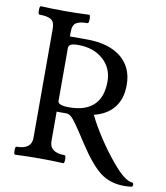

<svg xmlns="http://www.w3.org/2000/svg" viewBox="-88 -812 815 945"><g transform="rotate(10 319.5 -339.0)"><path d="M595.2 61Q526.9 61 477.5 24.2Q428.2 -12.7 363.8 -111.8Q323.2 -174.8 305.4 -199.5Q287.6 -224.1 276.9 -232.7Q266.1 -241.2 252.9 -241.2H206.1V-94.2Q206.1 -37.1 282.2 -37.1Q288.1 -37.1 288.1 -17.1Q288.1 2.9 282.2 2.9Q223.6 0 162.1 0Q102.5 0 41 2.9Q35.2 2.9 35.2 -17.1Q35.2 -37.1 41 -37.1Q116.2 -37.1 116.2 -94.2V-640.1Q116.2 -673.8 98.4 -685.3Q80.6 -696.8 40 -696.8Q33.2 -696.8 33.2 -717.8Q33.2 -738.8 40 -738.8Q100.1 -735.8 161.1 -735.8Q220.7 -735.8 280.8 -738.8Q287.1 -738.8 286.9 -717.8Q286.6 -696.8 280.8 -696.8Q240.7 -696.8 223.4 -685.3Q206.1 -673.8 206.1 -640.1V-617.2H291Q400.4 -617.2 461.7 -567.9Q522.9 -518.6 522.9 -430.2Q522.9 -361.3 489 -317.9Q455.1 -274.4 389.2 -257.8Q411.6 -210 450.7 -150.4Q489.7 -90.8 530.8 -42Q593.8 34.2 629.9 37.1Q639.6 38.1 639.4 48.1Q639.2 58.1 629.9 59.1Q610.4 61 595.2 61ZM262.2 -272.9Q343.8 -272.9 385.3 -312.7Q426.8 -352.5 426.8 -430.2Q426.8 -498 378.7 -540.5Q330.6 -583 253.9 -583Q228.5 -583 217.3 -577.4Q206.1 -571.8 206.1 -559.1V-294.9Q206.1 -272.9 262.2 -272.9Z"/></g></svg>

Font: Junicode SmCond Medium
Style: Regular
Weight: 500
Width: 4
Designer: Peter S. Baker
Version: Version 2.206